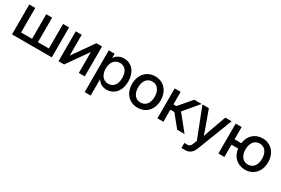

<svg xmlns="http://www.w3.org/2000/svg" viewBox="82 -1595 4193 2866"><g transform="rotate(30 2178.5 -161.5)"><path d="M161.1 -515.6H58.1V0H743.7V-515.6H640.1V-92.3H451.7V-515.6H350.1V-92.3H161.1Z M1209.5 0H1312V-515.6H1214.8L962.9 -155.8H961.9V-515.6H859.4V0H956.1L1208.5 -359.9H1209.5Z M1428.2 -515.6V204.1H1531.2V-77.6H1532.7C1567.4 -18.6 1622.6 10.3 1689.9 10.3C1824.2 10.3 1913.6 -98.1 1913.6 -257.8C1913.6 -417 1823.7 -525.9 1690.4 -525.9C1623.5 -525.9 1563.5 -498 1530.8 -441.4H1529.3V-515.6ZM1668.9 -78.6C1581.1 -78.6 1524.4 -149.4 1524.4 -257.8C1524.4 -366.2 1581.1 -437.5 1668.9 -437.5C1752 -437.5 1809.1 -374.5 1809.1 -257.8C1809.1 -141.6 1752 -78.6 1668.9 -78.6Z M2226.1 11.7C2373.5 11.7 2472.7 -98.1 2472.7 -256.8C2472.7 -416.5 2373.5 -527.3 2226.1 -527.3C2078.6 -527.3 1979 -416.5 1979 -256.8C1979 -98.1 2078.6 11.7 2226.1 11.7ZM2226.1 -77.1C2137.7 -77.1 2083.5 -147 2083.5 -256.8C2083.5 -367.7 2138.2 -438.5 2226.1 -438.5C2314 -438.5 2368.7 -367.7 2368.7 -256.8C2368.7 -147.5 2314.5 -77.1 2226.1 -77.1Z M2564 -515.6V0H2667V-207.5H2736.8L2904.8 0H3032.2L2817.9 -265.6L3029.3 -515.6H2902.3L2717.8 -299.8H2667V-515.6Z M3151.9 117.2H3096.2V204.1H3161.6C3231.4 204.1 3282.2 165 3311 90.3L3545.4 -515.6H3436.5L3335 -232.9C3321.3 -194.3 3308.1 -155.8 3295.4 -117.2C3282.7 -155.8 3270 -194.3 3256.3 -232.9L3153.3 -515.6H3043L3242.2 -3.4L3218.8 57.6C3203.1 99.6 3184.1 117.2 3151.9 117.2Z M3615.2 -515.6V0H3718.3V-211.9H3833C3850.1 -77.6 3943.8 11.7 4077.1 11.7C4224.6 11.7 4323.7 -98.1 4323.7 -256.8C4323.7 -416.5 4224.6 -527.3 4077.1 -527.3C3944.8 -527.3 3851.1 -438 3833.5 -304.2H3718.3V-515.6ZM4077.1 -77.1C3988.8 -77.1 3934.6 -147 3934.6 -256.8C3934.6 -367.7 3989.3 -438.5 4077.1 -438.5C4165 -438.5 4219.7 -367.7 4219.7 -256.8C4219.7 -147.5 4165.5 -77.1 4077.1 -77.1Z"/></g></svg>

Font: Inteeer Medium
Style: Regular
Weight: 500
Designer: Rasmus Andersson
Foundry: rsms
Version: Version 4.001;Glyphs 3.4 (3402)